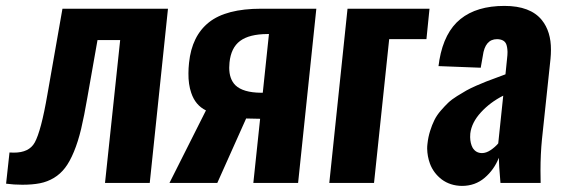

<svg xmlns="http://www.w3.org/2000/svg" viewBox="-30 -607 1874 637"><path d="M-9.8 2.4 1.5 -101.1Q9.3 -100.6 16.1 -100.6Q66.4 -100.6 85 -133.8Q106.4 -171.9 127.4 -294.4L177.2 -578.1H527.3L466.8 0H318.4L368.7 -474.1H293.5L259.8 -283.2Q249.5 -223.1 239.3 -179.9Q229 -136.7 215.3 -103.8Q201.7 -70.8 186 -50.3Q170.4 -29.8 148.9 -16.8Q127.4 -3.9 102.5 1Q77.6 5.9 43.9 5.9Q16.1 5.9 -9.8 2.4Z M532.2 0 653.3 -240.7Q618.2 -257.8 604.5 -298.8Q594.7 -327.1 595.2 -363.8Q595.2 -380.4 597.2 -398.9Q606.4 -487.8 663.3 -533Q720.2 -578.1 836.4 -578.1H1019.5L959 0H810.5L833 -212.9Q814.9 -212.9 786.6 -213.9L690.9 0ZM835.9 -299.3H841.8L862.3 -494.1H856.9Q796.9 -493.7 766.6 -471.2Q736.3 -448.7 731.4 -399.4Q730.5 -390.6 730.5 -382.3Q730.5 -344.7 751 -324.2Q776.4 -299.8 835.9 -299.3Z M1062.5 0 1123 -578.1H1395L1384.8 -477.1H1261.2L1210.9 0Z M1502.4 9.8Q1463.9 9.3 1435.5 -11.7Q1408.2 -32.7 1396.5 -64Q1387.7 -87.9 1387.2 -114.3Q1387.2 -122.1 1388.2 -129.9Q1390.6 -152.3 1397 -172.6Q1403.3 -192.9 1411.4 -209Q1419.4 -225.1 1432.6 -240.2Q1445.8 -255.4 1457 -266.1Q1468.3 -276.9 1486.6 -288.3Q1504.9 -299.8 1517.1 -306.6Q1529.3 -313.5 1550.3 -322.8Q1571.3 -332 1582.8 -336.4Q1594.2 -340.8 1616.2 -348.9Q1638.2 -356.9 1647 -360.4L1652.3 -412.6Q1653.8 -424.8 1653.8 -434.6Q1653.3 -451.2 1649.4 -460.9Q1642.6 -476.6 1619.1 -477.1Q1579.1 -477.1 1571.8 -421.4L1564.9 -382.3L1424.8 -387.7Q1425.3 -390.1 1426.5 -398.7Q1427.7 -407.2 1427.7 -407.7Q1443.8 -500.5 1497.8 -543.9Q1551.8 -587.4 1643.6 -587.4Q1729.5 -587.4 1767.6 -540.5Q1798.3 -502.4 1797.9 -441.4Q1797.9 -427.2 1796.4 -411.6L1768.1 -145Q1763.2 -95.7 1763.2 -40.5Q1763.2 -20.5 1763.7 0H1630.4Q1625 -63 1625 -83.5Q1609.4 -43.9 1577.9 -17.1Q1546.4 9.8 1502.4 9.8ZM1569.3 -99.1Q1583 -99.1 1597.9 -109.1Q1612.8 -119.1 1623 -131.3L1639.6 -289.6Q1596.7 -268.1 1565.7 -234.4Q1534.7 -200.7 1530.3 -164.1Q1529.8 -157.7 1529.8 -151.9Q1530.3 -130.9 1538.1 -116.7Q1548.8 -99.1 1569.3 -99.1Z"/></svg>

Font: Oswald
Style: Demi-Bold
Weight: 600
Designer: Vernon Adams
Foundry: Vernon Adams
Version: 3.0; ttfautohint (v0.94.23-7a4d-dirty) -l 8 -r 50 -G 200 -x 